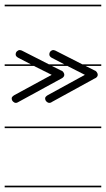

<svg xmlns="http://www.w3.org/2000/svg" viewBox="-20 -562 453 821"><path d="M57 -125Q53 -122 47 -122Q42 -122 36 -127.5Q30 -133 30 -142Q30 -148 41 -155L201 -242Q165 -260 129 -278Q127 -279 126 -280H0V-287H112Q84 -301 58 -315Q47 -321 47 -329Q47 -338 53 -343Q59 -348 63 -348Q67 -348 73 -346L189 -287H255Q227 -301 201 -315Q191 -321 191 -329Q191 -338 196.5 -343Q202 -348 207 -348Q210 -348 216 -346L332 -287H413V-280H346L384 -261Q389 -260 393.5 -254Q398 -248 398 -242Q398 -237 394 -232.5Q390 -228 384 -226L200 -125H201Q196 -122 190 -122Q185 -122 179 -127.5Q173 -133 173 -142Q173 -148 184 -155L343 -242Q308 -260 272 -278Q270 -279 269 -280H202L240 -261Q246 -260 250.5 -254Q255 -248 255 -242Q255 -237 251 -232.5Q247 -228 242 -226ZM413 -14H0V-21H413ZM413 239H0V232H413ZM413 -535H0V-542H413Z"/></svg>

Font: Gruenewald VA 1. Klasse
Style: Regular
Weight: 400
Designer: Peter Wiegel
Foundry: Peter Wiegel, nach dem Schriftentwurf von Dr. H. Gr¸newald
Version: Version 0.007